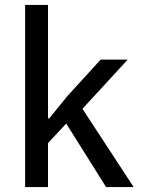

<svg xmlns="http://www.w3.org/2000/svg" viewBox="-20 -760 577 780"><path d="M82 0H175V-179L249 -258L411 0H523L315 -318L499 -518H389L254 -370L180 -279H175V-740H82Z"/></svg>

Font: IBM Plex Arabic Text
Style: Regular
Weight: 450
Designer: Mike Abbink, Paul van der Laan, Pieter van Rosmalen, Wael Morcos, Khajak Apelian
Foundry: Bold Monday
Version: Version 1.0